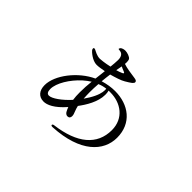

<svg xmlns="http://www.w3.org/2000/svg" viewBox="-125 -905 1249 1249"><g transform="rotate(45 500.0 -280.5)"><path d="M565 -391C530 -391 494 -385 458 -374C460 -398 463 -421 466 -444C505 -455 544 -467 565 -480C602 -502 617 -512 617 -524C617 -534 608 -538 593 -540C560 -544 509 -552 485 -561C486 -566 486 -571 486 -576C486 -586 485 -595 482 -601C474 -615 443 -624 427 -624C419 -624 396 -622 389 -608C387 -604 387 -603 387 -602C387 -599 392 -599 401 -598C423 -596 436 -579 436 -548C436 -528 433 -501 431 -482C388 -472 351 -469 346 -469C318 -469 295 -484 282 -490C279 -491 276 -492 274 -492C270 -492 267 -489 267 -485C267 -482 268 -478 271 -473C276 -466 318 -426 360 -426C374 -426 399 -430 426 -435C424 -412 420 -386 417 -358C308 -308 213 -187 213 -94C213 -44 239 -13 284 -13C315 -13 363 -33 423 -102C427 -91 432 -80 437 -71C442 -62 452 -55 461 -55C476 -55 483 -64 483 -78C483 -88 480 -99 473 -115C469 -125 465 -137 462 -151C495 -195 537 -262 537 -329C537 -340 536 -352 533 -363H549C646 -363 730 -304 730 -196C730 -61 630 23 442 47C433 48 429 52 429 56C429 60 432 63 441 63H445C686 50 789 -62 789 -185C789 -319 689 -391 565 -391ZM479 -519 482 -535C491 -530 501 -526 509 -523C518 -520 523 -517 523 -514C523 -512 521 -509 516 -507C503 -501 488 -496 474 -492C475 -501 477 -510 479 -519ZM514 -348C514 -326 506 -292 476 -243C470 -233 463 -222 455 -211C454 -229 453 -248 453 -268C453 -293 454 -320 456 -346C477 -355 496 -359 513 -361C514 -357 514 -353 514 -348ZM281 -65C266 -65 257 -77 257 -102C257 -158 306 -235 365 -289C382 -304 398 -316 414 -326C410 -292 408 -256 408 -222C408 -199 409 -177 412 -157C364 -104 309 -65 281 -65Z"/></g></svg>

Font: Shippori Mincho OTF
Style: Regular
Weight: 400
Designer: FONTDASU
Foundry: FONTDASU / Google Inc. / but / Adobe
Version: Version 3.300;hotconv 1.0.109;makeotfexe 2.5.65596